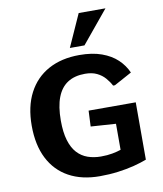

<svg xmlns="http://www.w3.org/2000/svg" viewBox="-102 -1050 971 1142"><g transform="rotate(-10 383.0 -479.0)"><path d="M408.4 9.8Q299.6 9.8 221.6 -33.1Q143.6 -75.9 102 -157.7Q60.4 -239.5 60.4 -355.9Q60.4 -471.5 103.1 -553.1Q145.7 -634.8 224.5 -678Q303.3 -721.3 412 -721.3Q489.8 -721.3 546.2 -700.9Q602.6 -680.6 639.7 -645.6Q676.8 -610.5 696.3 -565.6L589.6 -507.4H578.7Q565.9 -532.1 546.2 -554.6Q526.6 -577.1 497.4 -591.3Q468.2 -605.6 425.8 -605.6Q362.9 -605.6 320.8 -578.4Q278.7 -551.3 257.5 -496Q236.2 -440.8 236.2 -356.1Q236.2 -285.3 250.8 -236.8Q265.4 -188.4 292 -159.3Q318.6 -130.3 355.1 -117.4Q391.6 -104.5 435.3 -104.5Q473.4 -104.5 503.8 -110.2Q534.2 -115.9 556.1 -123.5V-280.7L404.9 -290.8L409.3 -386H694V-39.7Q660.5 -26.8 615.9 -15.3Q571.2 -3.9 518.6 2.9Q466 9.8 408.4 9.8ZM364.2 -772.4 452 -967.9H613.7L452.4 -772.4Z"/></g></svg>

Font: Comme
Style: Regular
Weight: 400
Designer: Vernon Adams
Foundry: Vernon Adams
Version: Version 1.000;gftools[0.9.27]